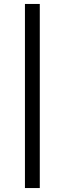

<svg xmlns="http://www.w3.org/2000/svg" viewBox="-20 -800 327 970"><path d="M181 150H106V-780H181Z"/></svg>

Font: Mohave
Style: Regular
Weight: 400
Designer: Gumpita Rahayu
Foundry: Tokotype
Version: Version 2.003; ttfautohint (v1.8.3)